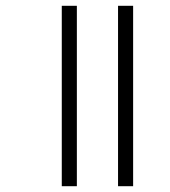

<svg xmlns="http://www.w3.org/2000/svg" viewBox="-20 -642 586 662"><path d="M387 0H439V-622H387ZM193 0H245V-622H193Z"/></svg>

Font: Noto Sans Bengali SemiCondensed Light
Style: Regular
Weight: 300
Width: 4
Designer: Joana Ranito - Universal Thirst; Jelle Bosma - Monotype Design Team
Foundry: Universal Thirst ehf.
Version: Version 3.000